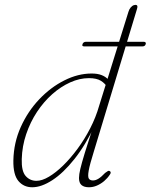

<svg xmlns="http://www.w3.org/2000/svg" viewBox="-20 -763 620 790"><path d="M543.5 -725.5 365.5 -137.5Q349.5 -86.5 345 -61.2Q340.5 -36 345.5 -28.2Q350.5 -20.5 362.5 -20.5Q373.5 -20.5 385.2 -27.8Q397 -35 412.5 -51.5Q418.5 -55.5 422.8 -58.5Q427 -61.5 431.5 -59Q435.5 -57 435.5 -53Q435.5 -49 432 -44.5Q422.5 -30 408.8 -18.2Q395 -6.5 379 0.5Q363 7.5 346 7.5Q326 7.5 315.5 -1.5Q305 -10.5 305 -30.5Q305 -45 310.5 -68.2Q316 -91.5 329.2 -134.8Q342.5 -178 366.5 -251.5L371.5 -250Q332 -166 286.2 -108.5Q240.5 -51 195.5 -21.8Q150.5 7.5 112.5 7.5Q77.5 7.5 55.8 -18.2Q34 -44 35 -103Q36.5 -176 65.5 -240.5Q94.5 -305 141.5 -354.5Q188.5 -404 244.8 -432.2Q301 -460.5 357 -460.5Q381.5 -460.5 398 -454Q414.5 -447.5 424.2 -436.8Q434 -426 439 -412.5L423.5 -401Q413 -419.5 395.2 -430.5Q377.5 -441.5 346 -441.5Q307.5 -441.5 268.8 -424Q230 -406.5 195 -375.5Q160 -344.5 132.2 -302.5Q104.5 -260.5 87.8 -211Q71 -161.5 69.5 -108.5Q68 -59 85.5 -39Q103 -19 130 -19Q153 -19 181.2 -35.8Q209.5 -52.5 240 -82.2Q270.5 -112 299.2 -151Q328 -190 351.2 -235.2Q374.5 -280.5 388 -328L508.5 -714.5Q510 -719.5 512.2 -724Q514.5 -728.5 517.5 -732Q520.5 -735.5 523.8 -738Q527 -740.5 530.8 -741.8Q534.5 -743 538 -743Q543 -743 544.8 -738.8Q546.5 -734.5 543.5 -725.5ZM319.5 -581Q320.5 -585.5 324.2 -588.2Q328 -591 333 -591H571.5Q577 -591 579 -588.2Q581 -585.5 579.5 -581.5Q577 -572 565.5 -572H327.5Q315.5 -572 319.5 -581Z"/></svg>

Font: Fraunces Thin
Style: Italic
Weight: 250
Italic angle: -16°
Version: Version 1.000;[b76b70a41]